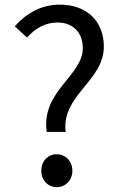

<svg xmlns="http://www.w3.org/2000/svg" viewBox="-20 -782 514 816"><path d="M178.4 -221.2H259C240.5 -378.2 421.3 -436.9 421.3 -583.8C421.3 -693.6 347.3 -762.3 233.8 -762.3C153 -762.3 89.2 -722.8 42.7 -670.1L95 -622.2C129.6 -662.4 174.5 -686.4 224 -686.4C295.5 -686.4 332 -637.6 332 -577.9C332 -459.3 154.4 -395.3 178.4 -221.2ZM221.3 13.4C257.9 13.4 287.6 -15.5 287.6 -56.1C287.6 -98 257.9 -126.5 221.3 -126.5C184.3 -126.5 155.5 -98 155.5 -56.1C155.5 -15.5 184.3 13.4 221.3 13.4Z"/></svg>

Font: Source Han Sans JP VF
Style: Regular
Weight: 250
Designer: Ryoko NISHIZUKA 西塚涼子 (kana, bopomofo & ideographs); Paul D. Hunt (Latin, Greek & Cyrillic); Sandoll Communications 산돌커뮤니
Foundry: Adobe
Version: Version 2.004;hotconv 1.0.118;makeotfexe 2.5.65603